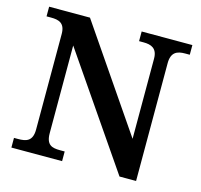

<svg xmlns="http://www.w3.org/2000/svg" viewBox="-104 -827 985 940"><g transform="rotate(15 389.0 -357.0)"><path d="M32 0H289V-49H265C224 -49 195 -57 195 -117V-561L580 0H664V-597C664 -653 694 -665 734 -665H758V-714H501V-665H524C562 -665 594 -654 594 -601V-195L239 -714H32V-665H55C93 -665 126 -657 126 -601V-117C126 -57 94 -49 52 -49H32Z"/></g></svg>

Font: Noto Serif Ethiopic SemiBold
Style: Regular
Weight: 600
Designer: Monotype Design Team
Foundry: Monotype Imaging Inc.
Version: Version 2.102